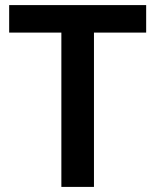

<svg xmlns="http://www.w3.org/2000/svg" viewBox="-20 -734 610 754"><path d="M349 0H221V-606H16V-714H554V-606H349Z"/></svg>

Font: Noto Sans Armenian SemiBold
Style: Regular
Weight: 600
Designer: Monotype Design Team
Foundry: Monotype Imaging Inc.
Version: Version 2.007